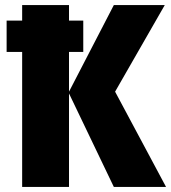

<svg xmlns="http://www.w3.org/2000/svg" viewBox="-20 -734 672 754"><path d="M251 -367 427 0H632L432 -374L627 -714H427L251 -374V-530H307V-653H251V-714H67V-653H6V-530H67V0H251Z"/></svg>

Font: Noto Sans UI SemiCondensed Black
Style: Regular
Weight: 900
Width: 4
Designer: Monotype Design Team
Foundry: Monotype Imaging Inc.
Version: 1.001